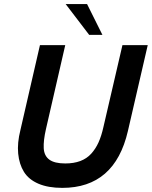

<svg xmlns="http://www.w3.org/2000/svg" viewBox="-20 -911 744 941"><path d="M417 -740.2 301.8 -891.1H406.7L481.9 -740.2ZM285.2 9.8Q215.8 9.8 168.2 -10.7Q120.6 -31.2 97.4 -68.6Q74.2 -106 69.1 -158.2Q64 -210.4 80.1 -273.9L175.8 -689.9H299.8L205.1 -277.8Q192.4 -222.2 194.3 -184.8Q196.3 -147.5 221.7 -128.7Q247.1 -109.9 299.8 -109.9Q341.8 -109.9 373.5 -121.8Q405.3 -133.8 427 -157.7Q448.7 -181.6 462.9 -213.1Q477.1 -244.6 486.8 -288.1L580.1 -689.9H704.1L606.9 -269Q542.5 9.8 285.2 9.8Z"/></svg>

Font: HK Grotesk Legacy
Style: Bold Italic
Weight: 700
Italic angle: -13°
Designer: Alfredo Marco Pradil
Foundry: Hanken Design Co.
Version: Version 2.022;PS 002.022;hotconv 1.0.88;makeotf.lib2.5.64775